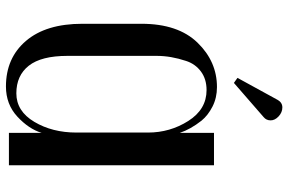

<svg xmlns="http://www.w3.org/2000/svg" viewBox="-182 -778 970 646"><g transform="rotate(90 303.0 -455.0)"><path d="M536 0H427V-110Q414 -67 372.5 -28.5Q331 10 271 10Q175 10 117.5 -57.5Q60 -125 60 -247V-446Q60 -569 123.5 -634.5Q187 -700 273 -700Q309 -700 338.5 -685Q368 -670 386 -648Q415 -611 427 -575V-690H536ZM426 -227V-468Q426 -542 387 -603.5Q348 -665 283 -665Q246 -665 220.5 -646Q195 -627 185 -596Q168 -545 168 -497V-197Q168 -109 201 -67Q234 -25 294 -25Q354 -25 390 -85.5Q426 -146 426 -227ZM316 -904Q325 -920 341.5 -920Q358 -920 371.5 -907.5Q385 -895 385 -880.5Q385 -866 374 -857L259 -757L242 -769Z"/></g></svg>

Font: Trochut
Style: Regular
Weight: 400
Designer: Andreu Balius
Foundry: Andreu Balius
Version: Version 1.001